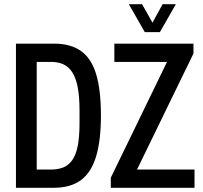

<svg xmlns="http://www.w3.org/2000/svg" viewBox="-20 -895 968 915"><path d="M56 0V-687H238Q317 -687 366.5 -651.5Q416 -616 438.5 -540.5Q461 -465 461 -345Q461 -226 438 -149.5Q415 -73 365.5 -36.5Q316 0 235 0ZM155 -87H223Q255 -87 280 -96.5Q305 -106 323 -130Q341 -154 350 -197.5Q359 -241 359 -309V-368Q359 -436 350 -481Q341 -526 323.5 -552Q306 -578 281 -589Q256 -600 223 -600H155ZM508 0V-48L776 -600H525V-687H902V-640L633 -87H907V0ZM594 -875H657L726 -753H688L755 -875H818L742 -742H670Z"/></svg>

Font: Archivo ExtraCondensed Medium
Style: Regular
Weight: 500
Width: 2
Designer: Hector Gatti
Foundry: Omnibus-Type
Version: Version 2.001